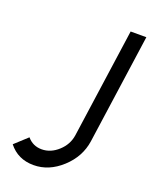

<svg xmlns="http://www.w3.org/2000/svg" viewBox="-135 -775 682 861"><g transform="rotate(20 206.0 -344.0)"><path d="M337 -700 263 -177Q256 -132 221 -100Q185 -67 142 -67Q100 -67 73 -99L13 -44Q57 12 132 12Q205 12 266 -44Q327 -100 338 -177L412 -700Z"/></g></svg>

Font: Unageo
Style: Regular-Italic
Weight: 400
Designer: Richard Sepsi
Foundry: Richard Sepsi
Version: Version 2.000